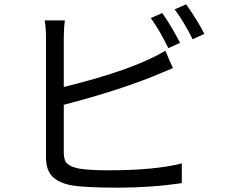

<svg xmlns="http://www.w3.org/2000/svg" viewBox="-20 -844 1040 885"><path d="M728 -784Q769 -725 810 -647L756 -622Q717 -702 675 -761ZM838 -824Q891 -749 922 -688L868 -663Q829 -742 785 -801ZM274 -443Q596 -522 742 -610L777 -530Q704 -499 683 -491Q513 -423 274 -361V-141Q274 -105 289.5 -90Q305 -75 344 -67Q394 -59 476 -59Q697 -59 818 -91V0Q677 21 524 21Q371 21 311.5 10.5Q252 0 222 -30Q192 -60 192 -119V-669Q192 -716 186 -750H279Q274 -712 274 -669Z"/></svg>

Font: Swei Fan Sans CJK TC
Style: Regular
Weight: 400
Version: Version 2.130